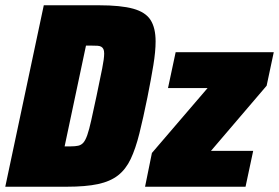

<svg xmlns="http://www.w3.org/2000/svg" viewBox="-30 -708 1058 728"><path d="M-10 0 136 -688H345Q428 -688 475 -675Q522 -662 541 -632Q560 -602 560 -551Q560 -513 551.5 -461Q543 -409 529 -339Q513 -260 498.5 -202Q484 -144 465.5 -105Q447 -66 417.5 -43Q388 -20 341.5 -10Q295 0 223 0ZM215 -153H238Q255 -153 266.5 -155.5Q278 -158 286 -167Q294 -176 301 -196Q308 -216 316 -252Q324 -288 336 -344Q350 -411 357.5 -448.5Q365 -486 365 -505Q365 -516 362 -522Q359 -528 353.5 -531Q348 -534 339.5 -534.5Q331 -535 319 -535H296ZM520 0 546 -128 757 -374H607L636 -510H1008L981 -383L770 -136H930L901 0Z"/></svg>

Font: Saira SemiCondensed Black
Style: Italic
Weight: 900
Width: 4
Italic angle: -12°
Designer: Hector Gatti with collaboration of the Omnibus-Type team
Foundry: Omnibus-Type
Version: Version 1.101